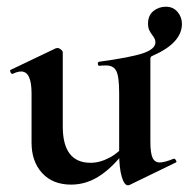

<svg xmlns="http://www.w3.org/2000/svg" viewBox="-20 -538 562 572"><path d="M361 14Q350 14 342.5 -12Q335 -38 335 -82V-260Q335 -310 326.5 -326.5Q318 -343 296 -343Q283 -343 276 -342Q272 -342 271.5 -347.5Q271 -353 275 -354Q370 -367 406.5 -379.5Q443 -392 443 -412Q443 -422 434 -433Q428 -441 424.5 -448.5Q421 -456 421 -468Q421 -492 437 -505Q453 -518 474 -518Q496 -518 509 -502.5Q522 -487 522 -467Q522 -410 435 -372Q428 -370 428 -363V-116Q428 -82 434.5 -68Q441 -54 456 -54Q470 -54 497 -65H499Q502 -65 504.5 -60Q507 -55 504 -54L366 13Q364 14 361 14ZM250 -53Q278 -53 307.5 -69Q337 -85 354 -111L360 -99Q324 -47 282 -17.5Q240 12 192 12Q137 12 105.5 -22.5Q74 -57 74 -113V-260Q74 -325 43 -325Q32 -325 18 -318H17Q13 -318 11 -323.5Q9 -329 12 -330L146 -394L151 -395Q156 -395 161.5 -390.5Q167 -386 167 -382V-161Q167 -53 250 -53Z"/></svg>

Font: Cormorant Garamond
Style: Bold
Weight: 700
Designer: Christian Thalmann (Catharsis Fonts)
Foundry: Catharsis Fonts
Version: Version 4.000